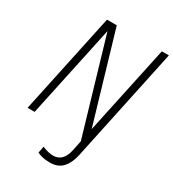

<svg xmlns="http://www.w3.org/2000/svg" viewBox="-216 -819 1046 1158"><g transform="rotate(30 307.0 -240.5)"><path d="M315 219Q302 219 287 217.5Q272 216 256.5 212Q241 208 226 201L235 155Q257 164 275.5 168.5Q294 173 312 173Q345 173 367.5 150.5Q390 128 400 79L413 14L220 -642L83 0H34L183 -700H251L433 -82L565 -700H614L447 87Q434 150 402.5 184.5Q371 219 315 219Z"/></g></svg>

Font: Red Hat Mono
Style: Italic
Weight: 300
Italic angle: -12°
Monospace: yes
Designer: Pentagram, MCKL
Foundry: Pentagram, MCKL
Version: Version 1.023